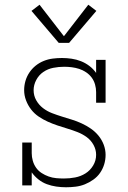

<svg xmlns="http://www.w3.org/2000/svg" viewBox="-20 -783 540 811"><path d="M259 8Q238 8 217.5 5Q197 2 178 -5Q159 -12 142.5 -25Q126 -38 114 -55V0H74V-181H114V-136Q114 -120 118.5 -104Q123 -88 132.5 -74.5Q142 -61 156 -52Q170 -43 185.5 -37.5Q201 -32 217.5 -30.5Q234 -29 250 -29Q274 -29 297.5 -33.5Q321 -38 341 -50.5Q361 -63 373.5 -84Q386 -105 386 -129Q386 -151 375 -171Q364 -191 346 -204Q328 -217 307.5 -225Q287 -233 265.5 -239.5Q244 -246 223 -253Q202 -260 182 -269Q162 -278 143.5 -290.5Q125 -303 111.5 -320.5Q98 -338 90 -359Q82 -380 82 -402Q82 -422 87.5 -441Q93 -460 104 -476.5Q115 -493 130.5 -505.5Q146 -518 164.5 -525.5Q183 -533 202.5 -535.5Q222 -538 242 -538Q262 -538 282.5 -535Q303 -532 322 -524.5Q341 -517 357.5 -504.5Q374 -492 386 -475V-530H426V-349H386V-394Q386 -410 381.5 -426Q377 -442 367.5 -455Q358 -468 344 -477.5Q330 -487 314.5 -492Q299 -497 283 -499Q267 -501 251 -501Q228 -501 205 -496.5Q182 -492 163 -479Q144 -466 133 -445Q122 -424 122 -402Q122 -379 133 -359.5Q144 -340 161.5 -326.5Q179 -313 200 -305Q221 -297 242 -290.5Q263 -284 284 -277.5Q305 -271 325.5 -261.5Q346 -252 364 -239.5Q382 -227 396 -210Q410 -193 418 -172Q426 -151 426 -129Q426 -108 420 -88.5Q414 -69 402.5 -52.5Q391 -36 374 -24Q357 -12 338.5 -4.5Q320 3 299.5 5.5Q279 8 259 8ZM228 -602 113 -737 147 -763 250 -630 353 -763 387 -737 272 -602Z"/></svg>

Font: Iosevka Slab Extralight
Style: Regular
Weight: 200
Monospace: yes
Designer: Belleve Invis
Foundry: Belleve Invis
Version: Version 11.1.1; ttfautohint (v1.8.3)